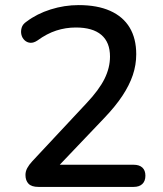

<svg xmlns="http://www.w3.org/2000/svg" viewBox="-20 -734 640 754"><path d="M131 0Q104 0 92 -12.5Q80 -25 80 -47Q80 -61 87 -74Q94 -87 107 -101L320 -329Q369 -381 390.5 -424.5Q412 -468 412 -512Q412 -568 378 -597Q344 -626 278 -626Q238 -626 201 -614Q164 -602 127 -575Q112 -565 99 -566Q86 -567 76.5 -576Q67 -585 64 -598Q61 -611 65 -625Q69 -639 84 -649Q125 -680 179 -697Q233 -714 289 -714Q362 -714 412.5 -691.5Q463 -669 489 -626Q515 -583 515 -521Q515 -479 501.5 -439Q488 -399 460.5 -357.5Q433 -316 389 -270L187 -58V-87H505Q527 -87 539 -76Q551 -65 551 -44Q551 -23 539 -11.5Q527 0 505 0Z"/></svg>

Font: Nunito ExtraLight SemiBold
Style: Regular
Weight: 600
Version: Version 3.602